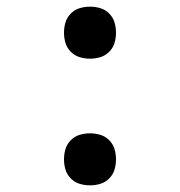

<svg xmlns="http://www.w3.org/2000/svg" viewBox="-20 -548 540 576"><path d="M250 -372Q234 -372 219 -376.5Q204 -381 192.5 -392.5Q181 -404 176.5 -419Q172 -434 172 -450Q172 -466 176.5 -481Q181 -496 192.5 -507.5Q204 -519 219 -523.5Q234 -528 250 -528Q266 -528 281 -523.5Q296 -519 307.5 -507.5Q319 -496 323.5 -481Q328 -466 328 -450Q328 -434 323.5 -419Q319 -404 307.5 -392.5Q296 -381 281 -376.5Q266 -372 250 -372ZM250 8Q234 8 219 3.5Q204 -1 192.5 -12.5Q181 -24 176.5 -39Q172 -54 172 -70Q172 -86 176.5 -101Q181 -116 192.5 -127.5Q204 -139 219 -143.5Q234 -148 250 -148Q266 -148 281 -143.5Q296 -139 307.5 -127.5Q319 -116 323.5 -101Q328 -86 328 -70Q328 -54 323.5 -39Q319 -24 307.5 -12.5Q296 -1 281 3.5Q266 8 250 8Z"/></svg>

Font: Iosevka Term SS14
Style: Regular
Weight: 400
Monospace: yes
Designer: Belleve Invis
Foundry: Belleve Invis
Version: Version 24.1.1; ttfautohint (v1.8.4)